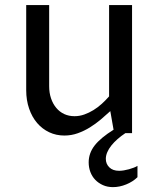

<svg xmlns="http://www.w3.org/2000/svg" viewBox="-20 -538 640 776"><path d="M85.9 -517.6H178.7V-189.5Q178.7 -162.6 186.3 -140.4Q193.8 -118.2 207.3 -102.1Q220.7 -85.9 239.5 -77.1Q258.3 -68.4 281.2 -68.4Q301.3 -68.4 320.6 -75.2Q339.8 -82 357.7 -93Q375.5 -104 391.4 -118.4Q407.2 -132.8 420.9 -148.4V-517.6H513.7V0H486.8Q469.2 11.7 454.8 24.4Q440.4 37.1 429.9 50.3Q419.4 63.5 413.6 77.1Q407.7 90.8 407.7 104Q407.7 124.5 421.9 138.4Q436 152.3 461.4 152.3Q470.2 152.3 480.7 150.6Q491.2 148.9 501.5 146Q511.7 143.1 520.8 139.6Q529.8 136.2 535.6 132.3V178.2Q517.1 196.3 490.2 207.3Q463.4 218.3 436.5 218.3Q414.1 218.3 396 210.2Q377.9 202.1 365 188.7Q352.1 175.3 345.2 157Q338.4 138.7 338.4 118.2Q338.4 81.1 362.5 50Q386.7 19 439 -13.7L425.8 -88.9Q407.7 -72.3 387.2 -54.9Q366.7 -37.6 343.5 -23.2Q320.3 -8.8 294.4 0.5Q268.6 9.8 240.2 9.8Q207 9.8 179 -3.4Q150.9 -16.6 130.1 -40.8Q109.4 -64.9 97.7 -98.9Q85.9 -132.8 85.9 -173.8Z"/></svg>

Font: Proza Libre
Style: Regular
Weight: 400
Designer: Jasper de Waard
Foundry: Jasper de Waard
Version: Version 1.001; ttfautohint (v1.4.1.8-43bc)